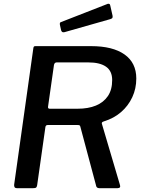

<svg xmlns="http://www.w3.org/2000/svg" viewBox="-20 -983 744 1003"><path d="M606 -19Q613 0 594 0H498Q491 0 486.5 -4Q482 -8 481 -17L400 -320Q399 -326 396 -328Q393 -330 383 -330H230Q218 -330 217 -318L174 -15Q172 -5 168 -2.5Q164 0 153 0H69Q59 0 56 -5.5Q53 -11 54 -19L154 -730Q155 -738 157.5 -740Q160 -742 166 -742H456Q569 -742 630.5 -698.5Q692 -655 692 -573Q692 -520 671 -475Q650 -430 612.5 -397.5Q575 -365 523 -349Q516 -347 513.5 -344Q511 -341 512 -337L606 -19ZM385 -415Q441 -415 481 -431.5Q521 -448 543.5 -481Q566 -514 566 -565Q566 -612 534 -634.5Q502 -657 441 -657H276Q265 -657 262 -644L231 -426Q230 -420 232.5 -417.5Q235 -415 239 -415H385ZM556 -954 568 -901Q569 -895 567.5 -890.5Q566 -886 556 -883L317 -815Q309 -813 304.5 -816.5Q300 -820 299 -826L293 -853Q291 -865 297 -867L543 -963Q547 -964 551 -962.5Q555 -961 556 -954Z"/></svg>

Font: Libre Franklin Thin Medium
Style: Italic
Weight: 500
Italic angle: -8°
Version: Version 3.000